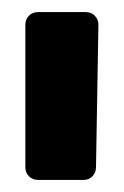

<svg xmlns="http://www.w3.org/2000/svg" viewBox="-20 -749 205 318"><path d="M139 -472Q139 -463 133 -457Q127 -451 119 -451H43Q34 -451 28 -457Q22 -463 22 -472V-708Q22 -717 28 -723Q34 -729 43 -729H122Q131 -729 137 -723Q143 -717 143 -708Z"/></svg>

Font: Stadtwerke
Style: Bold
Weight: 700
Designer: Santiago Orozco
Foundry: Typemade
Version: Version 1.003